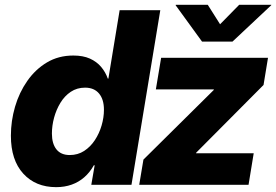

<svg xmlns="http://www.w3.org/2000/svg" viewBox="-20 -770 1151 800"><path d="M213.9 9.8Q128.4 9.8 76.9 -46.6Q25.4 -103 25.4 -204.6Q25.4 -266.1 42.7 -325.4Q60.1 -384.8 93.8 -432.9Q127.4 -481 175.5 -509.8Q223.6 -538.6 285.6 -538.6Q326.2 -538.6 354.5 -525.9Q382.8 -513.2 401.4 -491.2Q419.9 -469.2 429.2 -442.4H431.6L478.5 -727.5H647.9L527.8 0H360.4L374.5 -81.5H371.1Q354.5 -51.8 331.3 -31.5Q308.1 -11.2 278.6 -0.7Q249 9.8 213.9 9.8ZM270.5 -124Q304.2 -124 330.6 -141.1Q356.9 -158.2 375.2 -186Q393.6 -213.9 403.3 -247.1Q413.1 -280.3 413.1 -312.5Q413.1 -356 392.6 -380.4Q372.1 -404.8 334.5 -404.8Q300.8 -404.8 274.9 -387.5Q249 -370.1 231.7 -341.6Q214.4 -313 205.3 -279.5Q196.3 -246.1 196.3 -213.4Q196.3 -171.4 215.1 -147.7Q233.9 -124 270.5 -124ZM560.1 0 577.6 -105 870.6 -395 871.1 -397.5H629.4L651.4 -529.3H1096.7L1078.1 -416L797.4 -133.8L796.9 -131.3H1037.1L1015.6 0ZM845.7 -750 897 -668.9 976.6 -750H1110.4L1109.9 -748L948.7 -596.7H821.8L711.9 -748L712.4 -750Z"/></svg>

Font: Inter 24pt ExtraBold
Style: Italic
Weight: 800
Italic angle: -9.3988°
Designer: Rasmus Andersson
Foundry: rsms
Version: Version 4.001;git-66647c0bb